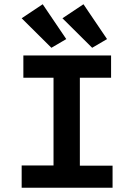

<svg xmlns="http://www.w3.org/2000/svg" viewBox="-20 -884 640 904"><path d="M82 0V-105H232V-518H90V-623H503V-518H356V-104H510V0ZM222 -659 82 -798 181 -864 292 -700ZM414 -659 274 -798 373 -864 484 -700Z"/></svg>

Font: Inconsolata Expanded ExtraBold
Style: Regular
Weight: 800
Width: 7
Monospace: yes
Designer: Raph Levien, Cyreal, Brenton Simpson
Foundry: Raph Levien, Cyreal, Google
Version: Version 3.001; ttfautohint (v1.8.2.53-6de2)